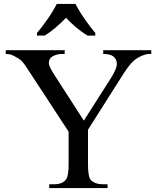

<svg xmlns="http://www.w3.org/2000/svg" viewBox="-20 -951 800 971"><path d="M502 -697H745V-678H731Q718 -678 692 -666.5Q666 -655 645 -632.5Q624 -610 593 -560L425 -295V-121Q425 -57 439 -41Q460 -19 502 -19H524V0H229V-19H253Q297 -19 315 -45Q327 -63 327 -121V-285L136 -577Q103 -629 90.5 -642Q78 -655 40 -673Q29 -678 9 -678V-697H307V-678H292Q269 -678 248 -667Q227 -656 227 -632Q227 -614 259 -566L404 -341L541 -556Q571 -604 571 -628Q571 -642 564 -653.5Q557 -665 543 -671.5Q529 -678 502 -678ZM167 -784Q179 -798 193 -816.5Q207 -835 221 -855Q235 -875 247 -895Q259 -915 267 -931H362Q370 -915 382 -895Q394 -875 408 -855Q422 -835 436 -816.5Q450 -798 462 -784V-771H423Q394 -788 365 -812.5Q336 -837 314 -861Q291 -837 262.5 -812.5Q234 -788 206 -771H167Z"/></svg>

Font: MM Ethnic
Style: Regular
Weight: 400
Designer: Khon Soe Zaw Thu
Version: Version 1.00 July 18, 2016, initial release